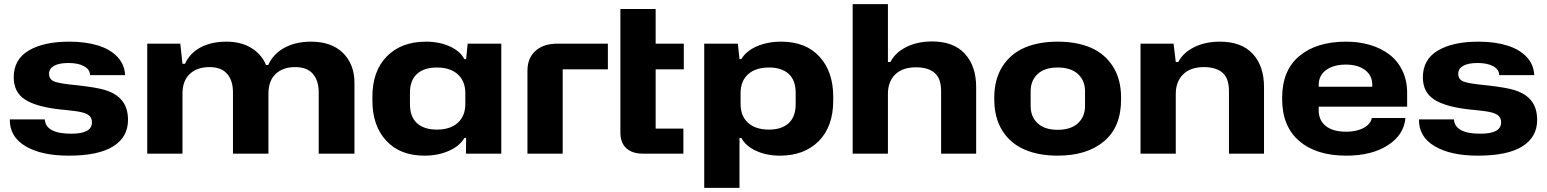

<svg xmlns="http://www.w3.org/2000/svg" viewBox="-20 -749 7543 936"><path d="M314.9 9.8Q181.2 9.8 103.8 -36.6Q26.4 -83 27.8 -167H198.2Q203.1 -97.2 327.1 -97.2Q428.2 -97.2 428.2 -151.9Q428.2 -166 422.6 -175.8Q417 -185.5 405.8 -191.7Q394.5 -197.8 379.6 -201.4Q364.7 -205.1 343.8 -207.8Q322.8 -210.4 299.8 -212.9Q286.1 -213.9 278.8 -214.8Q158.7 -227.5 102.8 -263.2Q46.9 -298.8 46.9 -372.1Q46.9 -459 119.6 -502.4Q192.4 -545.9 317.9 -545.9Q397.5 -545.9 457.5 -527.3Q517.6 -508.8 552.5 -471.7Q587.4 -434.6 589.8 -382.8H418.9Q418.9 -409.7 390.4 -425.8Q361.8 -441.9 314 -441.9Q267.6 -441.9 243.4 -428Q219.2 -414.1 219.2 -389.2Q219.2 -360.8 246.8 -350.8Q274.4 -340.8 358.9 -333Q454.6 -322.3 494.1 -309.6Q577.6 -283.2 597.2 -215.8Q604 -192.4 604 -164.1Q604 -80.6 531.7 -35.4Q459.5 9.8 314.9 9.8Z M697.8 0V-536.1H858.9L869.6 -438H881.8Q905.8 -490.2 958 -518.1Q1010.3 -545.9 1084 -545.9Q1155.3 -545.9 1205.3 -515.1Q1255.4 -484.4 1276.9 -432.1H1287.6Q1312 -486.3 1366.5 -516.1Q1420.9 -545.9 1496.6 -545.9Q1595.7 -545.9 1651.9 -491Q1708 -436 1708 -344.2V0H1533.7V-298.8Q1533.7 -356.4 1505.1 -389.2Q1476.6 -421.9 1418.9 -421.9Q1359.4 -421.9 1324 -388.7Q1288.6 -355.5 1288.6 -292V0H1115.7V-298.8Q1115.7 -356 1087.4 -388.9Q1059.1 -421.9 1001 -421.9Q940.9 -421.9 905.3 -388.7Q869.6 -355.5 869.6 -292V0Z M2048.8 9.8Q1930.2 9.8 1862.8 -63.2Q1795.4 -136.2 1795.4 -258.8V-276.9Q1795.4 -402.8 1866 -474.4Q1936.5 -545.9 2056.6 -545.9Q2122.1 -545.9 2172.9 -522.7Q2223.6 -499.5 2243.7 -460.9H2252.4L2259.8 -536.1H2423.8V0H2251.5L2252.4 -76.2H2243.7Q2221.2 -37.1 2168.5 -13.7Q2115.7 9.8 2048.8 9.8ZM2109.9 -117.2Q2175.3 -117.2 2211.9 -150.6Q2248.5 -184.1 2248.5 -242.2V-294.9Q2248.5 -353 2211.9 -386.5Q2175.3 -419.9 2109.9 -419.9Q2047.9 -419.9 2013.2 -388.9Q1978.5 -357.9 1978.5 -296.9V-241.2Q1978.5 -179.7 2012.9 -148.4Q2047.4 -117.2 2109.9 -117.2Z M3113.3 0Q3062 0 3033.2 -26.4Q3004.4 -52.7 3004.4 -103V-705.1H3176.3V-536.1H3313.5V-411.1H3176.3V-122.1H3311.5V0ZM2551.3 0V-403.8Q2551.3 -466.3 2590.6 -501.2Q2629.9 -536.1 2696.3 -536.1H2943.4V-411.1H2723.1V0Z M3413.1 167V-536.1H3577.1L3585 -460.9H3594.2Q3616.7 -500 3668.9 -522.9Q3721.2 -545.9 3789.1 -545.9Q3907.7 -545.9 3974.9 -472.9Q4042 -399.9 4042 -276.9V-258.8Q4042 -132.8 3971.7 -61.5Q3901.4 9.8 3782.2 9.8Q3716.8 9.8 3666 -13.7Q3615.2 -37.1 3594.2 -76.2H3585V167ZM3729 -117.2Q3790.5 -117.2 3824.7 -148.4Q3858.9 -179.7 3858.9 -241.2V-296.9Q3858.9 -357.9 3824.7 -388.9Q3790.5 -419.9 3729 -419.9Q3663.1 -419.9 3626.7 -386.7Q3590.3 -353.5 3590.3 -294.9V-242.2Q3590.3 -183.6 3626.7 -150.4Q3663.1 -117.2 3729 -117.2Z M4136.7 0V-729H4308.6V-446.8H4320.8Q4344.2 -492.7 4398.2 -519.8Q4452.1 -546.9 4523.9 -546.9Q4628.9 -546.9 4683.8 -486.8Q4738.8 -426.8 4738.8 -324.2V0H4567.9V-304.2Q4567.9 -366.7 4536.1 -393.8Q4504.4 -420.9 4445.8 -420.9Q4379.9 -420.9 4344.2 -386Q4308.6 -351.1 4308.6 -291V0Z M5136.2 9.8Q5043.5 9.8 4974.9 -19.8Q4906.2 -49.3 4866.7 -111.8Q4827.1 -174.3 4827.1 -264.2V-272.9Q4827.1 -362.8 4866.9 -425Q4906.7 -487.3 4975.1 -516.6Q5043.5 -545.9 5136.2 -545.9Q5229 -545.9 5297.4 -516.6Q5365.7 -487.3 5405.5 -425Q5445.3 -362.8 5445.3 -272.9V-264.2Q5445.3 -129.9 5362.1 -60.1Q5278.8 9.8 5136.2 9.8ZM5269.5 -231.9V-304.2Q5269.5 -356.4 5234.9 -388.2Q5200.2 -419.9 5136.2 -419.9Q5072.8 -419.9 5038.6 -388.2Q5004.4 -356.4 5004.4 -304.2V-231.9Q5004.4 -179.7 5038.6 -147.9Q5072.8 -116.2 5136.2 -116.2Q5199.7 -116.2 5234.6 -147.9Q5269.5 -179.7 5269.5 -231.9Z M5540 0V-536.1H5701.2L5711.9 -446.8H5724.1Q5747.6 -492.2 5801.5 -519Q5855.5 -545.9 5927.2 -545.9Q6032.7 -545.9 6087.4 -486.3Q6142.1 -426.8 6142.1 -324.2V0H5971.2V-304.2Q5971.2 -367.7 5939.5 -394.8Q5907.7 -421.9 5849.1 -421.9Q5783.7 -421.9 5747.8 -386.5Q5711.9 -351.1 5711.9 -291V0Z M6542.5 9.8Q6397.5 9.8 6314 -61.5Q6230.5 -132.8 6230.5 -266.1V-272Q6230.5 -406.2 6314.5 -476.1Q6398.4 -545.9 6542.5 -545.9Q6605.5 -545.9 6659.4 -529.8Q6713.4 -513.7 6753.7 -482.9Q6793.9 -452.1 6816.9 -404.3Q6839.8 -356.4 6839.8 -296.9V-229H6408.7V-210.9Q6408.7 -162.1 6443.6 -134.5Q6478.5 -106.9 6542.5 -106.9Q6593.8 -106.9 6627.9 -125.5Q6662.1 -144 6667.5 -173.8H6831.5Q6824.2 -91.3 6745.6 -40.8Q6667 9.8 6542.5 9.8ZM6408.7 -335V-326.2H6669.9V-335Q6669.9 -381.3 6634.5 -407.7Q6599.1 -434.1 6540.5 -434.1Q6481.9 -434.1 6445.3 -408Q6408.7 -381.8 6408.7 -335Z M7184.6 9.8Q7050.8 9.8 6973.4 -36.6Q6896 -83 6897.5 -167H7067.9Q7072.8 -97.2 7196.8 -97.2Q7297.9 -97.2 7297.9 -151.9Q7297.9 -166 7292.2 -175.8Q7286.6 -185.5 7275.4 -191.7Q7264.2 -197.8 7249.3 -201.4Q7234.4 -205.1 7213.4 -207.8Q7192.4 -210.4 7169.4 -212.9Q7155.8 -213.9 7148.4 -214.8Q7028.3 -227.5 6972.4 -263.2Q6916.5 -298.8 6916.5 -372.1Q6916.5 -459 6989.3 -502.4Q7062 -545.9 7187.5 -545.9Q7267.1 -545.9 7327.1 -527.3Q7387.2 -508.8 7422.1 -471.7Q7457 -434.6 7459.5 -382.8H7288.6Q7288.6 -409.7 7260 -425.8Q7231.4 -441.9 7183.6 -441.9Q7137.2 -441.9 7113 -428Q7088.9 -414.1 7088.9 -389.2Q7088.9 -360.8 7116.5 -350.8Q7144 -340.8 7228.5 -333Q7324.2 -322.3 7363.8 -309.6Q7447.3 -283.2 7466.8 -215.8Q7473.6 -192.4 7473.6 -164.1Q7473.6 -80.6 7401.4 -35.4Q7329.1 9.8 7184.6 9.8Z"/></svg>

Font: Hubot Sans Expanded
Style: Bold
Weight: 700
Width: 7
Designer: Deni Anggara
Foundry: GitHub
Version: Version 1.001;gftools[0.9.31]